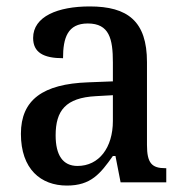

<svg xmlns="http://www.w3.org/2000/svg" viewBox="-20 -567 573 597"><path d="M188 10C263 10 292 -27 331 -82H339L355 0H497V-44H494C452 -44 437 -60 437 -116V-374C437 -501 377 -547 259 -547C160 -547 83 -516 83 -449C83 -404 115 -386 176 -386C176 -449 190 -494 253 -494C320 -494 331 -446 331 -373V-314L254 -311C114 -306 45 -257 45 -151C45 -41 107 10 188 10ZM221 -51C175 -51 153 -85 153 -146C153 -223 184 -263 278 -268L331 -271V-191C331 -108 288 -51 221 -51Z"/></svg>

Font: Noto Serif Armenian SemiCondensed Medium
Style: Regular
Weight: 500
Width: 4
Designer: Monotype Design Team
Foundry: Monotype Imaging Inc.
Version: Version 2.008